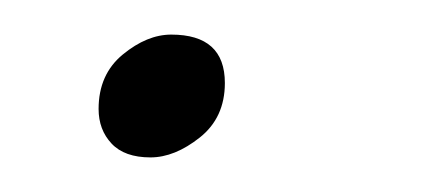

<svg xmlns="http://www.w3.org/2000/svg" viewBox="-20 -79 249 111"><path d="M67 12Q52 12 44.5 4Q37 -4 37 -16Q37 -36 51 -47.5Q65 -59 79 -59Q110 -59 110 -31Q110 -11 95.5 0.5Q81 12 67 12Z"/></svg>

Font: Petrona ExtraLight
Style: Italic
Weight: 200
Italic angle: -9°
Designer: Ringo R. Seeber
Foundry: Ringo R. Seeber
Version: Version 2.001; ttfautohint (v1.8.3)